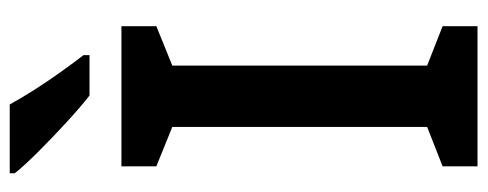

<svg xmlns="http://www.w3.org/2000/svg" viewBox="-316 -662 978 385"><g transform="rotate(-90 172.5 -469.0)"><path d="M313 0H32V-70L111 -101V-612L32 -644V-714H313V-644L234 -612V-101L313 -70ZM156 -938Q168 -916 185.5 -888.5Q203 -861 222 -834.5Q241 -808 255 -790V-778H174Q152 -795 121 -823.5Q90 -852 61.5 -880.5Q33 -909 18 -928V-938Z"/></g></svg>

Font: Noto Sans Telugu SemiCondensed SemiBold
Style: Regular
Weight: 600
Width: 4
Designer: Jelle Bosma - Monotype Design Team
Foundry: Monotype Imaging Inc.
Version: Version 2.005; ttfautohint (v1.8.4.7-5d5b)